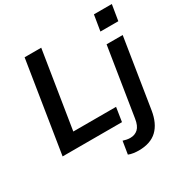

<svg xmlns="http://www.w3.org/2000/svg" viewBox="-207 -895 1252 1291"><g transform="rotate(-30 418.5 -250.0)"><path d="M38 0 150 -705H279L184 -109H516L499 0ZM502 222Q483 222 462 219Q441 216 424 209L440 110Q452 114 466.5 117Q481 120 495 120Q531 120 555 98Q579 76 587 24L671 -505H796L711 31Q696 125 645 173.5Q594 222 502 222ZM678 -600 698 -722H837L817 -600Z"/></g></svg>

Font: Mulish ExtraLight
Style: Bold Italic
Weight: 700
Italic angle: -9°
Version: Version 3.603